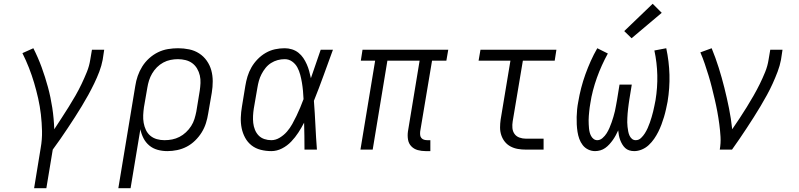

<svg xmlns="http://www.w3.org/2000/svg" viewBox="-20 -794 4240 1019"><path d="M161 205 196 -9Q204 -54 203 -98.5Q202 -143 197 -186.5Q192 -230 182.5 -272Q173 -314 161 -354.5Q149 -395 133.5 -434.5Q118 -474 99 -512L157 -538Q182 -489 201 -437Q220 -385 234.5 -331.5Q249 -278 257.5 -222Q266 -166 268 -108Q287 -137 306.5 -167Q326 -197 344.5 -226.5Q363 -256 380.5 -286.5Q398 -317 413 -348.5Q428 -380 441 -412Q454 -444 459 -477L468 -530H533L525 -477Q519 -445 507 -413.5Q495 -382 480 -351Q465 -320 448.5 -290Q432 -260 414 -230.5Q396 -201 377.5 -172Q359 -143 339.5 -114Q320 -85 300.5 -56.5Q281 -28 260 0L226 205Z M608 205 698 -338Q702 -365 711 -391Q720 -417 735 -441Q750 -465 771.5 -484.5Q793 -504 818.5 -516.5Q844 -529 871.5 -533.5Q899 -538 925 -538Q955 -538 984 -532Q1013 -526 1037 -510.5Q1061 -495 1077.5 -471.5Q1094 -448 1101.5 -420.5Q1109 -393 1109 -362.5Q1109 -332 1104 -302L1085 -192Q1081 -166 1073 -140.5Q1065 -115 1050.5 -91.5Q1036 -68 1015.5 -48Q995 -28 971 -15.5Q947 -3 920.5 2.5Q894 8 868 8Q841 8 816 1Q791 -6 772 -22Q753 -38 741.5 -60.5Q730 -83 725 -108L673 205ZM853 -50Q874 -50 894 -54Q914 -58 932.5 -67.5Q951 -77 967 -92Q983 -107 994.5 -125Q1006 -143 1012 -162.5Q1018 -182 1022 -202L1040 -312Q1043 -332 1044 -353Q1045 -374 1040.5 -393.5Q1036 -413 1026 -430Q1016 -447 1000.5 -458.5Q985 -470 965 -475Q945 -480 924 -480Q905 -480 885 -476Q865 -472 846.5 -462Q828 -452 813 -437Q798 -422 787.5 -404Q777 -386 771 -367Q765 -348 762 -329L744 -225Q741 -204 740 -183Q739 -162 742.5 -142Q746 -122 754.5 -104Q763 -86 778 -73.5Q793 -61 812.5 -55.5Q832 -50 853 -50Z M1420 8Q1391 8 1363.5 1Q1336 -6 1315 -22.5Q1294 -39 1281 -63Q1268 -87 1262.5 -114Q1257 -141 1258 -170Q1259 -199 1264 -228L1282 -338Q1286 -363 1293.5 -388Q1301 -413 1314.5 -436.5Q1328 -460 1347.5 -480Q1367 -500 1390.5 -513.5Q1414 -527 1439.5 -532.5Q1465 -538 1491 -538Q1511 -538 1530 -532Q1549 -526 1564 -514Q1579 -502 1589.5 -486.5Q1600 -471 1608 -453Q1616 -435 1621 -416.5Q1626 -398 1630 -379Q1643 -417 1656 -454.5Q1669 -492 1682 -530H1747Q1722 -462 1697.5 -394Q1673 -326 1646 -259Q1651 -194 1654 -129.5Q1657 -65 1662 0H1596Q1596 -36 1595.5 -72Q1595 -108 1594 -143Q1580 -116 1563.5 -90.5Q1547 -65 1525.5 -42.5Q1504 -20 1476.5 -6Q1449 8 1420 8ZM1420 -50Q1443 -50 1465 -63.5Q1487 -77 1503 -95.5Q1519 -114 1531 -135.5Q1543 -157 1553.5 -179Q1564 -201 1573.5 -223.5Q1583 -246 1591 -268Q1590 -290 1588 -312Q1586 -334 1582.5 -355Q1579 -376 1573.5 -397Q1568 -418 1558 -436.5Q1548 -455 1530.5 -467.5Q1513 -480 1491 -480Q1472 -480 1453.5 -475Q1435 -470 1418.5 -459.5Q1402 -449 1389.5 -433.5Q1377 -418 1368 -400.5Q1359 -383 1354 -365Q1349 -347 1346 -328L1327 -218Q1324 -199 1323 -179.5Q1322 -160 1324 -141.5Q1326 -123 1333 -105.5Q1340 -88 1352.5 -75Q1365 -62 1383 -56Q1401 -50 1420 -50Z M2239 8Q2217 8 2197 2.5Q2177 -3 2163 -17.5Q2149 -32 2145.5 -53Q2142 -74 2145 -96L2207 -472H2036L1958 0H1893L1971 -472H1895L1904 -530H2359L2349 -472H2273L2210 -96Q2209 -86 2210 -77Q2211 -68 2216.5 -61.5Q2222 -55 2230.5 -52.5Q2239 -50 2248 -50H2264V8Z M2771 0Q2749 0 2728.5 -3.5Q2708 -7 2690 -16.5Q2672 -26 2659.5 -41.5Q2647 -57 2640.5 -76.5Q2634 -96 2634 -117Q2634 -138 2637 -159L2689 -472H2520L2530 -530H2933L2924 -472H2755L2701 -150Q2698 -132 2699.5 -114.5Q2701 -97 2710.5 -83.5Q2720 -70 2736.5 -64Q2753 -58 2771 -58H2865V0Z M3138 8Q3119 8 3101.5 -0.5Q3084 -9 3072.5 -24Q3061 -39 3054.5 -57Q3048 -75 3045 -94.5Q3042 -114 3041 -133.5Q3040 -153 3040.5 -173.5Q3041 -194 3043 -214Q3045 -234 3049 -254Q3055 -290 3064.5 -327Q3074 -364 3087 -400Q3100 -436 3115.5 -470.5Q3131 -505 3150 -538L3206 -510Q3189 -479 3174.5 -447Q3160 -415 3148 -381.5Q3136 -348 3127 -313.5Q3118 -279 3113 -245Q3111 -234 3109.5 -223Q3108 -212 3107 -201Q3106 -190 3105 -179Q3104 -168 3104 -156.5Q3104 -145 3104.5 -134.5Q3105 -124 3106 -113Q3107 -102 3109.5 -92Q3112 -82 3117 -72.5Q3122 -63 3130.5 -56.5Q3139 -50 3150 -50Q3165 -50 3178 -61.5Q3191 -73 3199.5 -86.5Q3208 -100 3214.5 -115Q3221 -130 3226 -144.5Q3231 -159 3235.5 -174Q3240 -189 3243.5 -204Q3247 -219 3249.5 -234.5Q3252 -250 3255 -265L3268 -345H3333L3320 -265Q3318 -253 3316.5 -241Q3315 -229 3313.5 -217Q3312 -205 3311 -192.5Q3310 -180 3309.5 -168Q3309 -156 3309 -144.5Q3309 -133 3310.5 -121Q3312 -109 3314 -97.5Q3316 -86 3320.5 -75.5Q3325 -65 3333.5 -57.5Q3342 -50 3354 -50Q3370 -50 3382 -61.5Q3394 -73 3402.5 -86.5Q3411 -100 3417.5 -114.5Q3424 -129 3429 -143.5Q3434 -158 3438.5 -173Q3443 -188 3446.5 -202.5Q3450 -217 3453 -232Q3456 -247 3459 -262Q3470 -329 3468.5 -395Q3467 -461 3453 -526L3516 -538Q3531 -468 3533 -397.5Q3535 -327 3523 -254Q3519 -234 3514.5 -213.5Q3510 -193 3504 -173Q3498 -153 3490.5 -133Q3483 -113 3473.5 -94Q3464 -75 3451.5 -57Q3439 -39 3423 -24Q3407 -9 3386.5 -0.5Q3366 8 3346 8Q3332 8 3319.5 4Q3307 0 3298 -8.5Q3289 -17 3282.5 -28Q3276 -39 3271.5 -51Q3267 -63 3264.5 -76Q3262 -89 3261 -102Q3255 -89 3248 -76Q3241 -63 3232.5 -51Q3224 -39 3214 -28Q3204 -17 3192 -8.5Q3180 0 3166 4Q3152 8 3138 8ZM3332 -591 3293 -629 3444 -774 3492 -726Z M3800 0Q3806 -34 3804 -68Q3802 -102 3797.5 -135.5Q3793 -169 3787 -201.5Q3781 -234 3773.5 -266Q3766 -298 3758 -330Q3750 -362 3740.5 -393Q3731 -424 3720.5 -455Q3710 -486 3697 -516L3757 -538Q3778 -487 3794.5 -434.5Q3811 -382 3824.5 -328Q3838 -274 3849 -219.5Q3860 -165 3866 -108Q3886 -137 3905.5 -166.5Q3925 -196 3943.5 -226Q3962 -256 3979.5 -286.5Q3997 -317 4012.5 -348.5Q4028 -380 4041 -412Q4054 -444 4059 -477L4068 -530H4133L4125 -477Q4119 -445 4107 -413.5Q4095 -382 4081 -351Q4067 -320 4050.5 -290Q4034 -260 4016.5 -230.5Q3999 -201 3980.5 -172Q3962 -143 3943 -114Q3924 -85 3904.5 -56.5Q3885 -28 3865 0Z"/></svg>

Font: Iosevka Slab Light Extended
Style: Italic
Weight: 300
Width: 7
Italic angle: -9°
Monospace: yes
Designer: Belleve Invis
Foundry: Belleve Invis
Version: Version 11.1.0; ttfautohint (v1.8.3)